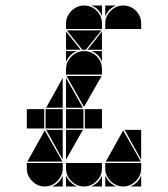

<svg xmlns="http://www.w3.org/2000/svg" viewBox="-20 -677 608 695"><path d="M284 -492Q311 -492 330 -473Q349 -454 349 -427V-407H219V-427Q219 -453 238.5 -472.5Q258 -492 284 -492ZM284 -657Q311 -657 330 -638Q349 -619 349 -592V-572H219V-592Q219 -618 238.5 -637.5Q258 -657 284 -657ZM426 -657Q453 -657 472 -638Q491 -619 491 -592V-572H361V-592Q361 -618 380.5 -637.5Q400 -657 426 -657ZM426 -2Q400 -2 380.5 -21.5Q361 -41 361 -67V-87H491V-67Q491 -41 471.5 -21.5Q452 -2 426 -2ZM284 -2Q258 -2 238.5 -21.5Q219 -41 219 -67V-87H349V-67Q349 -41 329.5 -21.5Q310 -2 284 -2ZM363 -92 426 -205 490 -92ZM348 -402 284 -290 221 -402ZM347 -567 291 -497H278L222 -567ZM282 -212H219V-282H282ZM349 -212H287V-282H349ZM219 -287V-395L280 -287ZM219 -207H280L219 -99ZM491 -207V-99L431 -207ZM219 -497V-563L272 -497ZM349 -497H297L349 -563ZM219 -42Q231 -14 259 -2H219ZM361 -42Q373 -14 401 -2H361ZM310 -2Q324 -8 334 -18Q344 -28 349 -42V-2ZM361 -657H401Q387 -652 377 -642Q367 -632 361 -618ZM219 -492H259Q245 -487 235 -477Q225 -467 219 -453ZM452 -2Q466 -8 476 -18Q486 -28 491 -42V-2ZM349 -657V-618Q339 -647 310 -657ZM349 -492V-453Q339 -482 310 -492ZM142 -2Q116 -2 96.5 -21.5Q77 -41 77 -67V-87H207V-67Q207 -41 187.5 -21.5Q168 -2 142 -2ZM79 -92 142 -205 206 -92ZM140 -212H77V-282H140ZM207 -212H145V-282H207ZM207 -287H147L207 -395ZM207 -207V-99L147 -207ZM168 -2Q182 -8 192 -18Q202 -28 207 -42V-2Z"/></svg>

Font: CAT DyFa
Style: Regular
Weight: 400
Designer: Peter Wiegel
Foundry: Peter Wiegel
Version: Version 1.001; ttfautohint (v1.3)